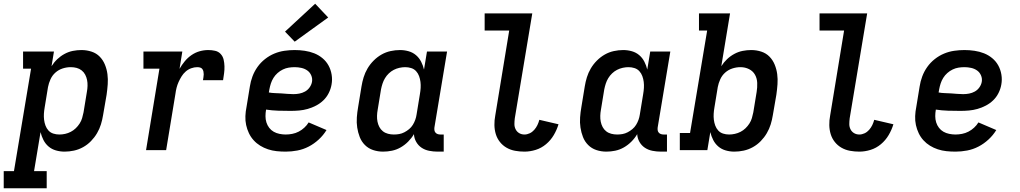

<svg xmlns="http://www.w3.org/2000/svg" viewBox="-61 -807 5481 1032"><path d="M-41 205V113H14L106 -438H63V-530H229L216 -451Q229 -472 247 -489Q265 -506 286.5 -517.5Q308 -529 331 -533.5Q354 -538 377 -538Q405 -538 431 -529.5Q457 -521 475 -502.5Q493 -484 503 -459.5Q513 -435 516.5 -408.5Q520 -382 518 -354Q516 -326 512 -298L493 -188Q489 -163 481.5 -138.5Q474 -114 460.5 -91Q447 -68 428 -48.5Q409 -29 385.5 -16Q362 -3 336.5 2.5Q311 8 286 8Q262 8 239.5 1.5Q217 -5 200 -19.5Q183 -34 172.5 -54.5Q162 -75 157 -97L122 113H190V205ZM258 -84Q274 -84 289.5 -87.5Q305 -91 319.5 -98.5Q334 -106 346 -117.5Q358 -129 367 -143Q376 -157 380.5 -172.5Q385 -188 388 -203L406 -313Q409 -329 409.5 -345.5Q410 -362 407 -377Q404 -392 397 -405.5Q390 -419 378 -428.5Q366 -438 351 -442Q336 -446 319 -446Q319 -446 319 -446Q319 -446 319 -446Q297 -446 275.5 -439Q254 -432 237 -417Q220 -402 210.5 -381Q201 -360 197 -339L179 -229Q176 -212 175 -195.5Q174 -179 176 -163Q178 -147 183.5 -132Q189 -117 199.5 -105.5Q210 -94 225.5 -89Q241 -84 258 -84Z M724 0 796 -438H710V-530H919L904 -437Q916 -458 932 -477.5Q948 -497 968.5 -511Q989 -525 1012 -531.5Q1035 -538 1059 -538Q1077 -538 1095 -534Q1113 -530 1125 -517Q1137 -504 1141 -486.5Q1145 -469 1145.5 -450.5Q1146 -432 1143.5 -413.5Q1141 -395 1138 -376H1030Q1031 -384 1032.5 -392Q1034 -400 1034 -407.5Q1034 -415 1032.5 -422.5Q1031 -430 1026.5 -436Q1022 -442 1014.5 -444Q1007 -446 999 -446Q983 -446 966.5 -440Q950 -434 937 -422.5Q924 -411 915 -396.5Q906 -382 899 -366.5Q892 -351 888 -335Q884 -319 882 -303L832 0Z M1475 8Q1450 8 1426 5.5Q1402 3 1379.5 -4.5Q1357 -12 1337.5 -24Q1318 -36 1302.5 -53Q1287 -70 1277 -91Q1267 -112 1262 -135Q1257 -158 1258 -183Q1259 -208 1264 -232L1282 -342Q1286 -369 1296 -396Q1306 -423 1323 -447Q1340 -471 1363.5 -489.5Q1387 -508 1413.5 -519Q1440 -530 1468 -534Q1496 -538 1523 -538Q1550 -538 1577 -534Q1604 -530 1628 -520.5Q1652 -511 1672 -494.5Q1692 -478 1704.5 -455.5Q1717 -433 1721.5 -406Q1726 -379 1721 -352Q1717 -329 1706 -307Q1695 -285 1677.5 -268Q1660 -251 1638 -239.5Q1616 -228 1593 -221.5Q1570 -215 1547 -213Q1524 -211 1501 -211Q1468 -211 1434.5 -212Q1401 -213 1369 -218V-217Q1366 -200 1366 -182.5Q1366 -165 1371 -149Q1376 -133 1386 -120Q1396 -107 1410 -99Q1424 -91 1441 -87.5Q1458 -84 1475 -84Q1492 -84 1510 -87.5Q1528 -91 1544.5 -99.5Q1561 -108 1575 -121Q1589 -134 1598 -149L1694 -108Q1677 -80 1652 -57Q1627 -34 1598 -19Q1569 -4 1537.5 2Q1506 8 1475 8ZM1516 -301Q1532 -301 1548 -304Q1564 -307 1578.5 -315Q1593 -323 1603 -337Q1613 -351 1616 -367Q1619 -385 1612 -401.5Q1605 -418 1591 -428Q1577 -438 1559 -442Q1541 -446 1523 -446Q1507 -446 1491 -443.5Q1475 -441 1459.5 -433.5Q1444 -426 1431 -414.5Q1418 -403 1409 -388.5Q1400 -374 1395 -358.5Q1390 -343 1387 -327L1384 -310Q1400 -307 1417 -306.5Q1434 -306 1450.5 -305Q1467 -304 1483 -302.5Q1499 -301 1516 -301ZM1523 -583 1471 -637 1633 -787 1703 -713Z M1998 8Q1970 8 1944.5 -0.5Q1919 -9 1900.5 -27.5Q1882 -46 1872.5 -70.5Q1863 -95 1859 -121.5Q1855 -148 1857 -176Q1859 -204 1864 -232L1882 -342Q1886 -367 1893.5 -391.5Q1901 -416 1914.5 -439Q1928 -462 1947.5 -481.5Q1967 -501 1990 -514Q2013 -527 2038.5 -532.5Q2064 -538 2089 -538Q2113 -538 2135.5 -531.5Q2158 -525 2175 -510.5Q2192 -496 2202.5 -475.5Q2213 -455 2218 -433L2234 -530H2342L2274 -122Q2273 -114 2274 -107Q2275 -100 2279.5 -94.5Q2284 -89 2291 -86.5Q2298 -84 2306 -84H2324V8H2291Q2268 8 2245.5 3.5Q2223 -1 2205 -13Q2187 -25 2176 -44.5Q2165 -64 2164 -86Q2151 -64 2132.5 -45.5Q2114 -27 2092 -14.5Q2070 -2 2046 3Q2022 8 1998 8ZM2056 -84Q2071 -84 2085 -86.5Q2099 -89 2112.5 -96Q2126 -103 2138 -113Q2150 -123 2158 -136Q2166 -149 2171 -163Q2176 -177 2178 -191L2196 -301Q2199 -318 2200 -334.5Q2201 -351 2199 -367Q2197 -383 2191.5 -398Q2186 -413 2175.5 -424.5Q2165 -436 2149.5 -441Q2134 -446 2117 -446Q2102 -446 2086 -442.5Q2070 -439 2055.5 -431.5Q2041 -424 2029 -412.5Q2017 -401 2008.5 -387Q2000 -373 1995 -357.5Q1990 -342 1987 -327L1969 -217Q1966 -201 1965.5 -184.5Q1965 -168 1968 -153Q1971 -138 1978 -124.5Q1985 -111 1997 -101.5Q2009 -92 2024.5 -88Q2040 -84 2056 -84Q2056 -84 2056 -84Q2056 -84 2056 -84Z M2758 8Q2732 8 2707.5 3.5Q2683 -1 2662 -13Q2641 -25 2626 -44Q2611 -63 2604 -86Q2597 -109 2596.5 -134.5Q2596 -160 2601 -186L2676 -643H2544V-735H2800L2706 -171Q2704 -155 2704 -140Q2704 -125 2710.5 -112Q2717 -99 2729.5 -91.5Q2742 -84 2758 -84Q2772 -84 2786 -90.5Q2800 -97 2810.5 -109Q2821 -121 2827.5 -134.5Q2834 -148 2838 -163L2941 -139Q2932 -109 2915.5 -81Q2899 -53 2874 -32Q2849 -11 2818.5 -1.5Q2788 8 2758 8Z M3198 8Q3170 8 3144.5 -0.5Q3119 -9 3100.5 -27.5Q3082 -46 3072.5 -70.5Q3063 -95 3059 -121.5Q3055 -148 3057 -176Q3059 -204 3064 -232L3082 -342Q3086 -367 3093.5 -391.5Q3101 -416 3114.5 -439Q3128 -462 3147.5 -481.5Q3167 -501 3190 -514Q3213 -527 3238.5 -532.5Q3264 -538 3289 -538Q3313 -538 3335.5 -531.5Q3358 -525 3375 -510.5Q3392 -496 3402.5 -475.5Q3413 -455 3418 -433L3434 -530H3542L3474 -122Q3473 -114 3474 -107Q3475 -100 3479.5 -94.5Q3484 -89 3491 -86.5Q3498 -84 3506 -84H3524V8H3491Q3468 8 3445.5 3.5Q3423 -1 3405 -13Q3387 -25 3376 -44.5Q3365 -64 3364 -86Q3351 -64 3332.5 -45.5Q3314 -27 3292 -14.5Q3270 -2 3246 3Q3222 8 3198 8ZM3256 -84Q3271 -84 3285 -86.5Q3299 -89 3312.5 -96Q3326 -103 3338 -113Q3350 -123 3358 -136Q3366 -149 3371 -163Q3376 -177 3378 -191L3396 -301Q3399 -318 3400 -334.5Q3401 -351 3399 -367Q3397 -383 3391.5 -398Q3386 -413 3375.5 -424.5Q3365 -436 3349.5 -441Q3334 -446 3317 -446Q3302 -446 3286 -442.5Q3270 -439 3255.5 -431.5Q3241 -424 3229 -412.5Q3217 -401 3208.5 -387Q3200 -373 3195 -357.5Q3190 -342 3187 -327L3169 -217Q3166 -201 3165.5 -184.5Q3165 -168 3168 -153Q3171 -138 3178 -124.5Q3185 -111 3197 -101.5Q3209 -92 3224.5 -88Q3240 -84 3256 -84Q3256 -84 3256 -84Q3256 -84 3256 -84Z M3886 8Q3862 8 3839.5 1.5Q3817 -5 3800 -19.5Q3783 -34 3772.5 -54.5Q3762 -75 3757 -97L3741 0H3593V-92H3648L3740 -643H3696V-735H3863L3816 -451Q3829 -472 3847 -489Q3865 -506 3886.5 -517.5Q3908 -529 3931 -533.5Q3954 -538 3977 -538Q4005 -538 4031 -529.5Q4057 -521 4075 -502.5Q4093 -484 4103 -459.5Q4113 -435 4116.5 -408.5Q4120 -382 4118 -354Q4116 -326 4112 -298L4093 -188Q4089 -163 4081.5 -138.5Q4074 -114 4060.5 -91Q4047 -68 4028 -48.5Q4009 -29 3985.5 -16Q3962 -3 3936.5 2.5Q3911 8 3886 8ZM3858 -84Q3873 -84 3889 -87.5Q3905 -91 3919.5 -98.5Q3934 -106 3946 -117.5Q3958 -129 3967 -143Q3976 -157 3980.5 -172.5Q3985 -188 3988 -203L4006 -313Q4010 -337 4009 -361.5Q4008 -386 3997 -405.5Q3986 -425 3965 -435.5Q3944 -446 3919 -446Q3919 -446 3919 -446Q3919 -446 3919 -446Q3897 -446 3875.5 -439Q3854 -432 3837 -417Q3820 -402 3810.5 -381Q3801 -360 3797 -339L3779 -229Q3776 -212 3775 -195.5Q3774 -179 3776 -163Q3778 -147 3783.5 -132Q3789 -117 3799.5 -105.5Q3810 -94 3825.5 -89Q3841 -84 3858 -84Z M4558 8Q4532 8 4507.5 3.5Q4483 -1 4462 -13Q4441 -25 4426 -44Q4411 -63 4404 -86Q4397 -109 4396.5 -134.5Q4396 -160 4401 -186L4476 -643H4344V-735H4600L4506 -171Q4504 -155 4504 -140Q4504 -125 4510.5 -112Q4517 -99 4529.5 -91.5Q4542 -84 4558 -84Q4572 -84 4586 -90.5Q4600 -97 4610.5 -109Q4621 -121 4627.5 -134.5Q4634 -148 4638 -163L4741 -139Q4732 -109 4715.5 -81Q4699 -53 4674 -32Q4649 -11 4618.5 -1.5Q4588 8 4558 8Z M5075 8Q5050 8 5026 5.5Q5002 3 4979.5 -4.5Q4957 -12 4937.5 -24Q4918 -36 4902.5 -53Q4887 -70 4877 -91Q4867 -112 4862 -135Q4857 -158 4858 -183Q4859 -208 4864 -232L4882 -342Q4886 -369 4896 -396Q4906 -423 4923 -447Q4940 -471 4963.5 -489.5Q4987 -508 5013.5 -519Q5040 -530 5068 -534Q5096 -538 5123 -538Q5150 -538 5177 -534Q5204 -530 5228 -520.5Q5252 -511 5272 -494.5Q5292 -478 5304.5 -455.5Q5317 -433 5321.5 -406Q5326 -379 5321 -352Q5317 -329 5306 -307Q5295 -285 5277.5 -268Q5260 -251 5238 -239.5Q5216 -228 5193 -221.5Q5170 -215 5147 -213Q5124 -211 5101 -211Q5068 -211 5034.5 -212Q5001 -213 4969 -218V-217Q4966 -200 4966 -182.5Q4966 -165 4971 -149Q4976 -133 4986 -120Q4996 -107 5010 -99Q5024 -91 5041 -87.5Q5058 -84 5075 -84Q5092 -84 5110 -87.5Q5128 -91 5144.5 -99.5Q5161 -108 5175 -121Q5189 -134 5198 -149L5294 -108Q5277 -80 5252 -57Q5227 -34 5198 -19Q5169 -4 5137.5 2Q5106 8 5075 8ZM5116 -301Q5132 -301 5148 -304Q5164 -307 5178.5 -315Q5193 -323 5203 -337Q5213 -351 5216 -367Q5219 -385 5212 -401.5Q5205 -418 5191 -428Q5177 -438 5159 -442Q5141 -446 5123 -446Q5107 -446 5091 -443.5Q5075 -441 5059.5 -433.5Q5044 -426 5031 -414.5Q5018 -403 5009 -388.5Q5000 -374 4995 -358.5Q4990 -343 4987 -327L4984 -310Q5000 -307 5017 -306.5Q5034 -306 5050.5 -305Q5067 -304 5083 -302.5Q5099 -301 5116 -301Z"/></svg>

Font: Iosevka Slab Semibold Extended
Style: Italic
Weight: 600
Width: 7
Italic angle: -9°
Monospace: yes
Designer: Belleve Invis
Foundry: Belleve Invis
Version: Version 11.1.0; ttfautohint (v1.8.3)